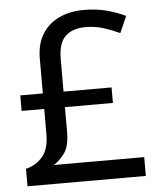

<svg xmlns="http://www.w3.org/2000/svg" viewBox="-52 -768 676 813"><g transform="rotate(-5 286.0 -361.5)"><path d="M334 -723Q389 -723 433 -711Q477 -699 511 -682L480 -612Q450 -626 413.5 -638Q377 -650 336 -650Q279 -650 249 -620.5Q219 -591 219 -525V-386H423V-320H219V-216Q219 -155 198 -125.5Q177 -96 151 -80H535V0H32V-74Q75 -85 103 -117Q131 -149 131 -215V-320H35V-386H131V-534Q131 -594 156 -636Q181 -678 227 -700.5Q273 -723 334 -723Z"/></g></svg>

Font: Noto Sans Bamum
Style: Regular
Weight: 400
Designer: Monotype Design Team
Foundry: Monotype Imaging Inc.
Version: Version 2.001